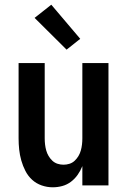

<svg xmlns="http://www.w3.org/2000/svg" viewBox="-20 -788 540 816"><path d="M204 8Q180 8 157 0Q134 -8 116.5 -24Q99 -40 88 -61.5Q77 -83 70.5 -106Q64 -129 61.5 -152.5Q59 -176 59 -200V-520H170V-200Q170 -187 171.5 -174Q173 -161 176.5 -148.5Q180 -136 186.5 -125Q193 -114 202.5 -105Q212 -96 224.5 -92Q237 -88 250 -88Q263 -88 275.5 -92Q288 -96 297.5 -105Q307 -114 313.5 -125Q320 -136 323.5 -148.5Q327 -161 328.5 -174Q330 -187 330 -200V-520H441V0H330V-82Q322 -62 310 -45Q298 -28 281.5 -15.5Q265 -3 245 2.5Q225 8 204 8ZM263 -577 127 -712 198 -768 321 -623Z"/></svg>

Font: Iosevka Curly
Style: Bold
Weight: 700
Monospace: yes
Designer: Belleve Invis
Foundry: Belleve Invis
Version: Version 22.1.2; ttfautohint (v1.8.4)